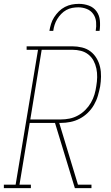

<svg xmlns="http://www.w3.org/2000/svg" viewBox="-57 -975 577 995"><path d="M-37 0V-18H24L140 -717H81V-735H318Q343 -735 368 -729Q393 -723 412 -708.5Q431 -694 443.5 -673Q456 -652 461.5 -628Q467 -604 466.5 -578Q466 -552 462 -527Q457 -502 450 -478Q443 -454 430 -431.5Q417 -409 398 -390.5Q379 -372 356 -360Q333 -348 308 -343Q283 -338 259 -338H250L347 -18H417V0H331L228 -338H97L44 -18H103V0ZM259 -356Q281 -356 303.5 -360.5Q326 -365 347 -376.5Q368 -388 385 -405Q402 -422 414 -442.5Q426 -463 432.5 -485Q439 -507 442 -529Q446 -552 446.5 -575Q447 -598 442.5 -619.5Q438 -641 428 -660Q418 -679 401 -692.5Q384 -706 362.5 -711.5Q341 -717 318 -717H159L100 -356ZM199 -815Q202 -833 207.5 -851Q213 -869 223.5 -885.5Q234 -902 248 -916Q262 -930 279.5 -939Q297 -948 315 -951.5Q333 -955 352 -955Q379 -955 403.5 -946Q428 -937 443 -916.5Q458 -896 460.5 -869Q463 -842 459 -815H439Q443 -838 441 -861Q439 -884 426.5 -902Q414 -920 393 -928.5Q372 -937 349 -937Q333 -937 317 -934Q301 -931 286.5 -923Q272 -915 260 -902.5Q248 -890 239.5 -876Q231 -862 226 -846.5Q221 -831 219 -815Z"/></svg>

Font: Iosevka Slab Thin
Style: Italic
Weight: 100
Italic angle: -9°
Monospace: yes
Designer: Belleve Invis
Foundry: Belleve Invis
Version: Version 11.1.1; ttfautohint (v1.8.3)